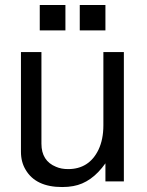

<svg xmlns="http://www.w3.org/2000/svg" viewBox="-20 -735 596 778"><path d="M481.9 0H407.2V-73.2Q351.1 5.9 276.9 19Q256.8 22.9 231.9 22.9Q125 22.9 84 -46.9Q64.9 -78.1 64.9 -120.1V-523.9H147.9V-152.8Q147.9 -83 207 -59.1Q228 -49.8 255.9 -49.8Q340.8 -49.8 378.9 -127.9Q398.9 -169.9 398.9 -227.1V-523.9H481.9ZM245.1 -714.8V-611.8H141.1V-714.8ZM407.2 -714.8V-611.8H303.2V-714.8Z"/></svg>

Font: SolaimanLipiNormal
Style: Normal
Weight: 400
Designer: Solaiman Karim
Version: Version 1.6.1 ; ttfautohint (v1.5.65-e2d9)